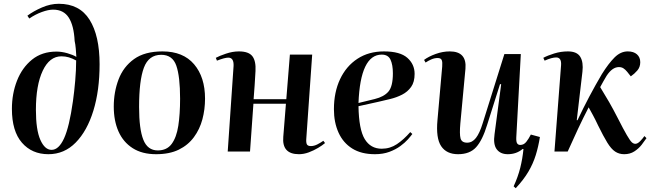

<svg xmlns="http://www.w3.org/2000/svg" viewBox="-20 -802 3443 1016"><path d="M125 -719Q157 -743 202 -762.5Q247 -782 291 -782Q401 -782 454 -697.5Q507 -613 507 -462Q507 -323 474 -216Q441 -109 380.5 -47.5Q320 14 236 14Q149 14 96 -47Q43 -108 43 -226Q43 -306 70 -375Q97 -444 149.5 -486.5Q202 -529 279 -529Q306 -529 336 -520.5Q366 -512 384 -501Q383 -520 381 -544Q379 -568 375 -585Q371 -666 344 -708.5Q317 -751 261 -751Q236 -751 201.5 -738.5Q167 -726 135 -704ZM253 -9Q291 -9 319 -70Q347 -131 366 -267Q373 -317 378 -374.5Q383 -432 383 -482Q363 -493 344.5 -498.5Q326 -504 305 -504Q242 -504 206 -427.5Q170 -351 170 -221Q170 -115 193.5 -62Q217 -9 253 -9Z M806 14Q732 14 682 -18Q632 -50 607 -106.5Q582 -163 582 -238Q582 -315 607.5 -382Q633 -449 689.5 -489.5Q746 -530 840 -530Q949 -530 1007 -462Q1065 -394 1065 -280Q1065 -223 1051 -170.5Q1037 -118 1006 -76Q975 -34 926 -10Q877 14 806 14ZM815 -6Q863 -6 888.5 -40.5Q914 -75 923.5 -136.5Q933 -198 933 -280Q933 -397 913 -454.5Q893 -512 833 -512Q767 -512 741.5 -444Q716 -376 716 -236Q716 -119 738.5 -62.5Q761 -6 815 -6Z M1493 -253H1321L1303 0H1185L1216 -453Q1218 -497 1188 -497Q1169 -497 1128 -481L1122 -496Q1140 -506 1175.5 -518Q1211 -530 1244 -530Q1296 -530 1315.5 -504.5Q1335 -479 1332 -426Q1330 -388 1327.5 -351Q1325 -314 1322 -277H1495L1514 -513H1632L1601 -71Q1599 -49 1603.5 -39Q1608 -29 1625 -29Q1642 -29 1659.5 -38Q1677 -47 1691 -57L1700 -45Q1686 -33 1663.5 -19.5Q1641 -6 1614.5 4Q1588 14 1562 14Q1471 14 1479 -78Z M2012 -530Q2097 -530 2135.5 -496Q2174 -462 2174 -411Q2174 -368 2155.5 -342Q2137 -316 2107.5 -301Q2078 -286 2044.5 -278Q2011 -270 1981 -263L1877 -240Q1879 -117 1910 -66Q1941 -15 2000 -15Q2044 -15 2080 -39Q2116 -63 2151 -103L2162 -93Q2154 -82 2138.5 -64.5Q2123 -47 2098.5 -29Q2074 -11 2040.5 1.5Q2007 14 1964 14Q1892 14 1844 -16Q1796 -46 1771.5 -100Q1747 -154 1747 -224Q1747 -314 1779.5 -383Q1812 -452 1871.5 -491Q1931 -530 2012 -530ZM2059 -414Q2059 -459 2046.5 -486Q2034 -513 2000 -513Q1887 -513 1877 -257L1963 -278Q2012 -290 2035.5 -317.5Q2059 -345 2059 -414Z M2224 -485Q2248 -503 2285.5 -516.5Q2323 -530 2360 -530Q2451 -530 2443 -438L2416 -149Q2411 -93 2417 -70Q2423 -47 2452 -47Q2479 -47 2498.5 -72Q2518 -97 2534 -149L2649 -516H2736L2712 -75Q2711 -52 2716.5 -43.5Q2722 -35 2733 -35Q2752 -35 2765 -51.5Q2778 -68 2789 -90L2837 -77Q2829 -26 2815 19Q2801 64 2776 106.5Q2751 149 2709 194L2698 184Q2721 134 2733 86Q2745 38 2750 -13L2746 -14Q2713 14 2667 14Q2628 14 2608.5 -12Q2589 -38 2597 -92L2632 -356L2626 -357L2558 -142Q2533 -60 2499.5 -23Q2466 14 2404 14Q2343 14 2314.5 -28.5Q2286 -71 2295 -167L2320 -450Q2322 -473 2317.5 -484Q2313 -495 2296 -495Q2279 -495 2262 -487.5Q2245 -480 2232 -471Z M3032 -166H3036Q3096 -293 3165 -410Q3200 -466 3232 -498Q3264 -530 3302 -530Q3333 -530 3350.5 -514.5Q3368 -499 3368 -473Q3368 -447 3352.5 -429Q3337 -411 3318 -398L3298 -423Q3289 -434 3279 -440.5Q3269 -447 3255 -447Q3220 -447 3190 -401Q3182 -388 3173 -372Q3164 -356 3156 -341Q3182 -299 3203.5 -261.5Q3225 -224 3248 -179Q3280 -116 3297 -87Q3314 -58 3323 -49.5Q3332 -41 3342 -41Q3354 -41 3368 -55.5Q3382 -70 3390 -82L3401 -71Q3391 -56 3375.5 -36Q3360 -16 3337 -1Q3314 14 3283 14Q3256 14 3235 0Q3214 -14 3193.5 -47.5Q3173 -81 3145 -138Q3130 -170 3118 -192Q3106 -214 3095 -234Q3066 -178 3039 -120.5Q3012 -63 2984 0H2914L2949 -457Q2952 -498 2923 -498Q2900 -498 2862 -481L2855 -496Q2877 -508 2912.5 -519Q2948 -530 2985 -530Q3033 -530 3050.5 -501.5Q3068 -473 3062 -422Z"/></svg>

Font: Literata 72pt SemiBold
Style: Italic
Weight: 600
Italic angle: -2°
Designer: Latin by Veronika Burian and Jose Scaglione. Greek by Irene Vlachou. Cyrillic by Vera Evstafieva
Foundry: TypeTogether
Version: Version 3.002